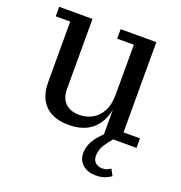

<svg xmlns="http://www.w3.org/2000/svg" viewBox="-126 -612 860 910"><g transform="rotate(20 304.5 -157.0)"><path d="M250 8Q204 8 168.5 -8.5Q133 -25 112.5 -60.5Q92 -96 92 -151V-455H19V-503H187V-151Q187 -102 213 -78Q239 -54 283 -54Q317 -54 346.5 -69.5Q376 -85 394.5 -118.5Q413 -152 413 -205L432 -206Q432 -134 411 -86.5Q390 -39 349.5 -15.5Q309 8 250 8ZM425 0V-167L413 -165V-455H329V-503H509V-48H592V0ZM454 189Q415 189 389 167.5Q363 146 363 109Q363 81 375 57Q387 33 406.5 11.5Q426 -10 448 -28L476 -2Q454 23 439 47.5Q424 72 424 101Q424 123 437.5 135Q451 147 470 147Q484 147 493.5 143.5Q503 140 514 133L531 165Q519 174 500 181.5Q481 189 454 189Z"/></g></svg>

Font: Montagu Slab
Style: Bold
Weight: 700
Designer: Florian Karsten
Foundry: Florian Karsten
Version: Version 1.000